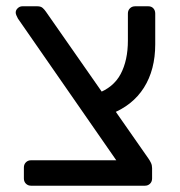

<svg xmlns="http://www.w3.org/2000/svg" viewBox="-20 -591 573 611"><path d="M79 0Q69 0 62.5 -6.5Q56 -13 56 -23V-58Q56 -68 62.5 -74.5Q69 -81 79 -81H350L37 -532Q34 -538 32 -542.5Q30 -547 30 -551Q30 -559 36.5 -565Q43 -571 51 -571H99Q110 -571 116 -565.5Q122 -560 126 -554L452 -87Q457 -80 460.5 -72.5Q464 -65 464 -56V-23Q464 -13 457.5 -6.5Q451 0 441 0ZM332 -228 288 -293Q341 -312 364 -355.5Q387 -399 387 -462V-548Q387 -558 393.5 -564.5Q400 -571 410 -571H452Q462 -571 468 -564.5Q474 -558 474 -548V-450Q474 -369 438 -312Q402 -255 332 -228Z"/></svg>

Font: Rubik Light
Style: Regular
Weight: 400
Version: Version 2.101